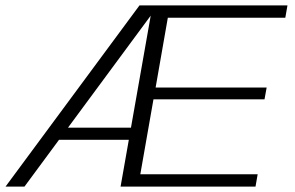

<svg xmlns="http://www.w3.org/2000/svg" viewBox="-36 -695 1097 715"><path d="M-15.5 0H55L536.5 -652L541.5 -675H483.5ZM158 -174.5H457L465 -219.5H185ZM413 0H915.5L923.5 -46H486.5L535.5 -325H949L957 -369H543.5L589 -629H1026.5L1034.5 -675H532Z"/></svg>

Font: Anybody SemiExpanded Light
Style: Italic
Weight: 300
Width: 6
Italic angle: -10°
Version: Version 1.113;gftools[0.9.25]